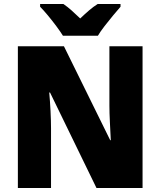

<svg xmlns="http://www.w3.org/2000/svg" viewBox="-20 -947 809 967"><path d="M698 0H466L232 -481H228Q232 -438 234.5 -387.5Q237 -337 237 -300V0H70V-714H302L535 -241H538Q536 -283 533.5 -331Q531 -379 531 -414V-714H698ZM297 -767Q284 -788 263.5 -815.5Q243 -843 221 -869.5Q199 -896 182 -913V-927H299Q321 -912 340.5 -894.5Q360 -877 384 -854Q408 -877 429 -895Q450 -913 472 -927H587V-913Q571 -895 549.5 -869Q528 -843 507 -816Q486 -789 473 -767Z"/></svg>

Font: Noto Sans Sinhala UI SemiCondensed Black
Style: Regular
Weight: 900
Width: 4
Designer: Jelle Bosma - Monotype Design Team
Foundry: Monotype Imaging Inc.
Version: Version 2.006; ttfautohint (v1.8.4.7-5d5b)